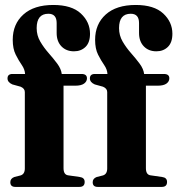

<svg xmlns="http://www.w3.org/2000/svg" viewBox="-20 -734 697 754"><path d="M229.5 -73.5Q229.5 -48 247.5 -45.5L293 -39Q312.5 -36.5 312.5 -19.5Q312.5 0 292 0H40Q20.5 0 20.5 -18.5Q20.5 -33 36.5 -39L60.5 -45Q77.5 -50 77.5 -72.5V-372.5Q77.5 -386.5 61 -393.5L28.5 -402.5Q9.5 -411 9.5 -426Q9.5 -443.5 29 -443.5H78.5Q77.5 -461.5 65.5 -478.8Q53.5 -496 41.8 -519.2Q30 -542.5 30 -577.5Q30 -639.5 71.8 -677Q113.5 -714.5 189.5 -714.5Q261.5 -714.5 297.5 -681Q333.5 -647.5 333.5 -601.5Q333.5 -567 315.8 -549.8Q298 -532.5 270.5 -532.5Q240 -532.5 221.2 -552Q202.5 -571.5 202.5 -604.5V-643.5Q202.5 -680 170 -680Q124 -680 124 -623.5Q124 -595 138 -571Q152 -547 171 -525.5Q190 -504 205 -483.8Q220 -463.5 222.5 -443.5H300Q321.5 -443.5 321.5 -426.5Q321.5 -414 310.2 -405.8Q299 -397.5 275.5 -397.5H229.5ZM553 -73.5Q553 -48 571 -45.5L616.5 -39Q636 -36.5 636 -19.5Q636 0 615.5 0H363.5Q344 0 344 -18.5Q344 -33 360 -39L384 -45Q401 -50 401 -72.5V-372.5Q401 -386.5 384.5 -393.5L352 -402.5Q333 -411 333 -426Q333 -443.5 352.5 -443.5H402Q401 -461.5 389 -478.8Q377 -496 365.2 -519.2Q353.5 -542.5 353.5 -577.5Q353.5 -639.5 395.2 -677Q437 -714.5 513 -714.5Q585 -714.5 621 -681Q657 -647.5 657 -601.5Q657 -567 639.2 -549.8Q621.5 -532.5 594 -532.5Q563.5 -532.5 544.8 -552Q526 -571.5 526 -604.5V-643.5Q526 -680 493.5 -680Q447.5 -680 447.5 -623.5Q447.5 -595 461.5 -571Q475.5 -547 494.5 -525.5Q513.5 -504 528.5 -483.8Q543.5 -463.5 546 -443.5H623.5Q645 -443.5 645 -426.5Q645 -414 633.8 -405.8Q622.5 -397.5 599 -397.5H553Z"/></svg>

Font: Fraunces 144pt Soft
Style: Bold
Weight: 700
Version: Version 1.000;[0bf87f6ff]